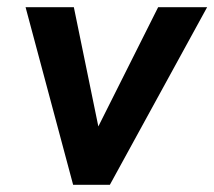

<svg xmlns="http://www.w3.org/2000/svg" viewBox="-20 -513 595 533"><path d="M183 0 51 -493H185L253 -162L419 -493H555L285 0Z"/></svg>

Font: Hanken Grotesk
Style: Bold Italic
Weight: 700
Italic angle: -8°
Designer: Alfredo Marco Pradil
Foundry: Hanken Design Co.
Version: Version 3.013